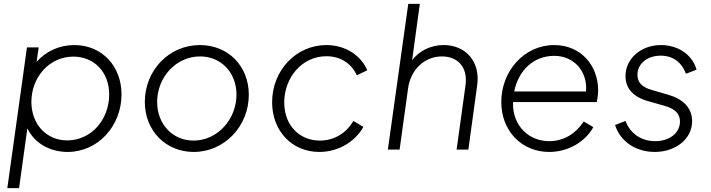

<svg xmlns="http://www.w3.org/2000/svg" viewBox="-20 -777 3692 997"><path d="M18 200H79L122 -110C160 -33 239 12 331 12C489 12 611 -123 611 -287C611 -432 511 -543 366 -543C287 -543 218 -510 170 -456L181 -531H120ZM143 -248C143 -375 235 -483 361 -483C469 -483 547 -402 547 -287C547 -157 455 -48 329 -48C221 -48 143 -132 143 -248Z M986 12C1146 12 1272 -122 1272 -285C1272 -435 1164 -543 1018 -543C857 -543 732 -411 732 -248C732 -97 842 12 986 12ZM796 -247C796 -376 894 -484 1019 -484C1128 -484 1208 -400 1208 -286C1208 -158 1110 -47 985 -47C876 -47 796 -133 796 -247Z M1638 12C1739 12 1825 -43 1867 -118L1815 -149C1778 -86 1716 -47 1641 -47C1536 -47 1456 -125 1456 -245C1456 -374 1548 -485 1675 -485C1749 -485 1805 -447 1833 -386L1887 -412C1855 -488 1775 -543 1675 -543C1518 -543 1393 -412 1393 -246C1393 -96 1497 12 1638 12Z M1994 0H2055L2099 -318C2112 -414 2183 -484 2275 -484C2357 -484 2411 -428 2397 -332L2351 0H2412L2458 -335C2475 -460 2396 -543 2284 -543C2218 -543 2157 -514 2120 -464L2160 -757H2100Z M2832 12C2932 12 3020 -42 3061 -117L3011 -146C2971 -85 2910 -44 2832 -44C2726 -44 2644 -123 2644 -237V-247H3079C3082 -263 3086 -288 3086 -308C3086 -436 2997 -543 2858 -543C2701 -543 2583 -407 2583 -247C2583 -98 2688 12 2832 12ZM2650 -302C2672 -410 2749 -487 2858 -487C2960 -487 3032 -407 3023 -302Z M3380 12C3490 12 3574 -57 3574 -147C3574 -220 3523 -264 3450 -285L3364 -310C3312 -325 3290 -350 3290 -389C3290 -446 3341 -488 3411 -488C3473 -488 3520 -454 3542 -394L3597 -415C3576 -492 3502 -543 3412 -543C3308 -543 3228 -472 3228 -382C3228 -318 3268 -273 3348 -251L3429 -228C3485 -213 3511 -186 3511 -146C3511 -87 3457 -44 3382 -44C3310 -44 3253 -83 3228 -149L3174 -128C3200 -43 3281 12 3380 12Z"/></svg>

Font: Mluvka Light
Style: Italic
Weight: 300
Italic angle: -8°
Designer: Modified by Jiří Krblich, Original typeface by Gumpita Rahayu
Foundry: Gumpita Rahayu & Jiří Krblich
Version: Version 2.000;Glyphs 3.1.1 (3134)